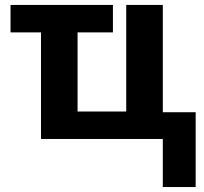

<svg xmlns="http://www.w3.org/2000/svg" viewBox="-20 -566 831 782"><path d="M439.9 -545.9V-434.1H295.9V-111.8H494.1V-545.9H643.1V-108.9H776.9V195.8H643.1V0H147V-434.1H22.9V-545.9Z"/></svg>

Font: NotoSans-Bold
Style: Bold
Weight: 700
Designer: Monotype Design team
Foundry: Monotype Imaging Inc.
Version: Version 1.04